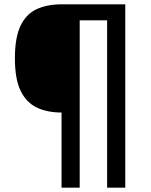

<svg xmlns="http://www.w3.org/2000/svg" viewBox="-20 -715 698 889"><path d="M265 154V-194Q199 -194 150.5 -217Q102 -240 75.5 -294.5Q49 -349 49 -445Q49 -541 75 -595.5Q101 -650 149.5 -672.5Q198 -695 265 -695H560V154H476V-621H349V154Z"/></svg>

Font: Ruda
Style: Regular
Weight: 400
Designer: Mariela Monsalve and Angelina Sanchez
Foundry: Mariela Monsalve and Angelina Sanchez
Version: Version 2.000